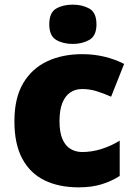

<svg xmlns="http://www.w3.org/2000/svg" viewBox="-20 -796 579 826"><path d="M318 10Q234 10 172 -20Q110 -50 76 -113Q42 -176 42 -274Q42 -375 80 -438.5Q118 -502 183.5 -532.5Q249 -563 333 -563Q384 -563 429.5 -552Q475 -541 514 -521L458 -380Q424 -395 394.5 -404Q365 -413 333 -413Q304 -413 282 -398Q260 -383 248 -352.5Q236 -322 236 -275Q236 -227 248.5 -198Q261 -169 283 -155.5Q305 -142 334 -142Q375 -142 416.5 -155Q458 -168 495 -191V-39Q461 -17 418 -3.5Q375 10 318 10ZM293 -776Q334 -776 364.5 -759Q395 -742 395 -691Q395 -642 364.5 -624.5Q334 -607 293 -607Q251 -607 221.5 -624.5Q192 -642 192 -691Q192 -742 221.5 -759Q251 -776 293 -776Z"/></svg>

Font: Noto Sans Thai Black
Style: Regular
Weight: 900
Version: Version 2.001